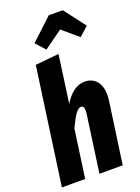

<svg xmlns="http://www.w3.org/2000/svg" viewBox="-181 -1071 839 1148"><g transform="rotate(-20 238.0 -497.0)"><path d="M450 -427Q450 -410 447 -390L392 0H244L295 -366Q296 -372 296 -383Q296 -414 276 -414Q259 -414 240 -387Q221 -360 196 -306L153 0H5L109 -742L259 -757L217 -454Q273 -548 349 -548Q396 -548 423 -515.5Q450 -483 450 -427ZM200 -806 146 -866 283 -994H372L476 -858L418 -806L318 -891Z"/></g></svg>

Font: Fira Sans Extra Condensed
Style: Bold Italic
Weight: 700
Width: 3
Italic angle: -8°
Designer: Carrois Corporate & Edenspiekermann AG
Foundry: Carrois Corporate GbR & Edenspiekermann AG
Version: Version 4.203